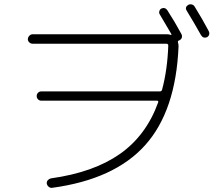

<svg xmlns="http://www.w3.org/2000/svg" viewBox="-20 -860 1040 912"><path d="M934.6 -693.4Q901.4 -752.9 867.2 -808.6Q856.4 -825.2 874 -836.9Q881.8 -840.8 890.6 -838.9Q899.4 -836.9 904.3 -829.1Q941.4 -769.5 971.7 -711.9Q975.6 -704.1 973.6 -696.3Q971.7 -688.5 963.9 -683.6Q945.3 -675.8 934.6 -693.4ZM134.8 -652.3Q126 -652.3 119.1 -658.7Q112.3 -665 112.3 -673.8Q112.3 -682.6 119.1 -689.9Q126 -697.3 134.8 -697.3H773.4Q782.2 -697.3 791 -694.3Q793 -693.4 793.9 -694.8Q794.9 -696.3 793.9 -698.2Q753.9 -766.6 739.3 -791Q734.4 -797.9 736.8 -806.6Q739.3 -815.4 746.1 -819.3Q753.9 -823.2 761.7 -821.3Q769.5 -819.3 775.4 -810.5Q809.6 -757.8 841.8 -698.2Q845.7 -690.4 843.8 -682.1Q841.8 -673.8 834 -669.9L833 -668.9Q832 -668 831.1 -668Q823.2 -666 825.2 -659.2Q828.1 -650.4 828.1 -639.6Q815.4 -333 669.4 -170.4Q523.4 -7.8 227.5 32.2Q218.8 33.2 211.4 27.3Q204.1 21.5 202.1 11.7Q201.2 2.9 207 -3.9Q212.9 -10.7 221.7 -12.7Q424.8 -41 549.8 -128.9Q674.8 -216.8 731.4 -374Q733.4 -381.8 725.6 -381.8H175.8Q167 -381.8 160.6 -388.2Q154.3 -394.5 154.3 -403.8Q154.3 -413.1 160.6 -419.4Q167 -425.8 175.8 -425.8H739.3Q748 -425.8 750 -434.6Q775.4 -529.3 779.3 -643.6Q779.3 -651.4 771.5 -652.3Z"/></svg>

Font: Rounded Mgen+ 1m light
Style: Regular
Weight: 200
Designer: [Source Han Sans]
Ryoko NISHIZUKA  (kana & ideographs); Paul D. Hunt (Latin, Greek & Cyrillic); Wenlong ZHANG  (bopomofo
Version: Version 1.059.20150602